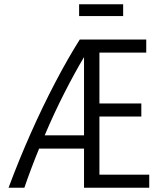

<svg xmlns="http://www.w3.org/2000/svg" viewBox="-20 -878 767 898"><path d="M20 0Q68 -129 124 -255Q180 -381 239 -493.5Q298 -606 353 -693H664V-632H445V-394H641V-333H445V-61H678V0H373V-183H163Q144 -137 126.5 -90.5Q109 -44 94 0ZM189 -245H373V-611Q330 -539 281.5 -444Q233 -349 189 -245ZM350 -803V-858H556V-803Z"/></svg>

Font: Ubuntu Sans Condensed
Style: Regular
Weight: 400
Width: 3
Designer: Dalton Maag Ltd
Foundry: Dalton Maag Ltd
Version: Version 1.006; ttfautohint (v1.8.4.7-5d5b)